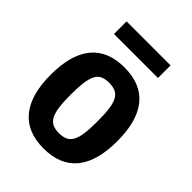

<svg xmlns="http://www.w3.org/2000/svg" viewBox="-209 -822 938 938"><g transform="rotate(45 260.5 -353.0)"><path d="M108 -716H412V-629H108ZM260 10Q146 10 88 -61Q30 -132 30 -270Q30 -409 88 -479.5Q146 -550 260 -550Q374 -550 432 -479.5Q490 -409 490 -270Q490 -131 432 -60.5Q374 10 260 10ZM260 -96Q286 -96 304 -104Q322 -112 333 -132Q344 -152 348.5 -185.5Q353 -219 353 -270Q353 -321 348.5 -354.5Q344 -388 333 -408Q322 -428 304 -436Q286 -444 260 -444Q234 -444 216 -436Q198 -428 187.5 -408Q177 -388 172.5 -354.5Q168 -321 168 -270Q168 -220 172.5 -186.5Q177 -153 187.5 -133Q198 -113 216 -104.5Q234 -96 260 -96Z"/></g></svg>

Font: Encode Sans Compressed
Style: Bold
Weight: 700
Designer: Pablo Impallari, Andres Torresi
Foundry: Pablo Impallari, Andres Torresi
Version: Version 1.000; ttfautohint (v1.00) -l 8 -r 50 -G 200 -x 14 -